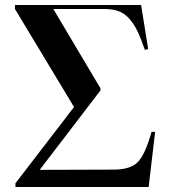

<svg xmlns="http://www.w3.org/2000/svg" viewBox="-20 -750 686 770"><path d="M42 0V-15.1L276.9 -320.8L40 -713.9V-730H545.9L574.2 -553.2L561 -549.8Q544.9 -596.7 531 -625.5Q517.1 -654.3 498.3 -675.3Q479.5 -696.3 455.8 -705.1Q432.1 -713.9 398.9 -713.9H193.8L382.8 -396V-387.2L139.2 -68.8L438 -69.8Q503.4 -70.3 532.7 -100.1Q562 -129.9 587.9 -221.2H602.1L576.2 0Z"/></svg>

Font: Display Semibold
Style: Regular
Weight: 600
Designer: Latin by Veronika Burian and Jose Scaglione. Greek by Irene Vlachou. Cyrillic by Vera Evstafieva.
Foundry: TypeTogether
Version: Version 3.002